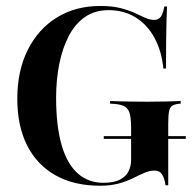

<svg xmlns="http://www.w3.org/2000/svg" viewBox="-20 -602 634 634"><path d="M310.5 11.3Q224.2 11.3 162.9 -23.4Q101.6 -58.1 69.4 -122.2Q37.1 -186.3 37.1 -275.8Q37.1 -368.5 71.8 -437.5Q106.5 -506.5 168.1 -544.4Q229.8 -582.3 310.5 -582.3Q350 -582.3 377.4 -575.4Q404.8 -568.5 424.6 -559.3Q444.4 -550 459.7 -543.1Q475 -536.3 489.5 -536.3Q503.2 -536.3 510.9 -546.8Q518.5 -557.3 522.6 -580.6H531.5Q530.6 -559.7 529.8 -532.7Q529 -505.6 528.6 -467.7Q528.2 -429.8 528.2 -375.8H519.4Q513.7 -433.9 489.9 -477.4Q466.1 -521 427.4 -544.8Q388.7 -568.5 338.7 -568.5Q293.5 -568.5 260.9 -546Q228.2 -523.4 207.3 -483.5Q186.3 -443.5 175.8 -391.1Q165.3 -338.7 165.3 -279Q165.3 -185.5 183.5 -123Q201.6 -60.5 236.7 -29.4Q271.8 1.6 321 1.6Q355.6 1.6 375.4 -8.5Q395.2 -18.5 404 -35.5Q412.9 -52.4 412.9 -74.2V-179.8Q412.9 -212.9 407.7 -229.4Q402.4 -246 387.9 -252.4Q373.4 -258.9 343.5 -259.7V-268.5Q356.5 -267.7 376.6 -267.3Q396.8 -266.9 420.2 -266.5Q443.5 -266.1 466.9 -266.1Q502.4 -266.1 530.6 -266.9Q558.9 -267.7 576.6 -268.5V-259.7Q558.9 -258.9 550 -253.6Q541.1 -248.4 538.3 -234.7Q535.5 -221 535.5 -192.7V9.7H526.6Q523.4 -12.9 515.3 -25.8Q507.3 -38.7 490.3 -38.7Q474.2 -38.7 457.3 -31.5Q440.3 -24.2 419.4 -13.7Q398.4 -3.2 371.8 4Q345.2 11.3 310.5 11.3ZM322.6 -143.5V-152.4H593.5V-143.5Z"/></svg>

Font: Playfair 144pt SemiCondensed
Style: Bold
Weight: 700
Width: 4
Designer: Claus Eggers Sørensen
Foundry: Claus Eggers Sørensen
Version: Version 2.203